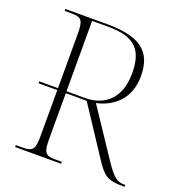

<svg xmlns="http://www.w3.org/2000/svg" viewBox="-129 -824 875 933"><g transform="rotate(20 308.5 -357.0)"><path d="M51 0H289V-10H254C203 -10 193 -24 193 -95V-330H301L459 -90C506 -19 523 0 611 0H617V-10H608C578 -10 556 -22 511 -89L347 -335C434 -354 508 -415 508 -532C508 -660 437 -714 268 -714H51V-704H88C139 -704 149 -690 149 -620V-340H52V-330H149V-95C149 -24 139 -10 88 -10H51ZM288 -340H193V-704H276C420 -704 463 -647 463 -529C463 -405 393 -340 288 -340Z"/></g></svg>

Font: Noto Serif Display ExtraLight
Style: Regular
Weight: 200
Designer: Monotype Design Team
Foundry: Monotype Imaging Inc.
Version: Version 2.009